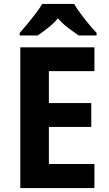

<svg xmlns="http://www.w3.org/2000/svg" viewBox="-20 -1020 554 974"><path d="M459 -66H83V-780H459V-659H228V-497H443V-376H228V-188H459ZM356 -1000Q369 -978 388.5 -951.5Q408 -925 429.5 -899Q451 -873 470 -853V-840H379Q356 -856 327 -877.5Q298 -899 274 -927Q250 -899 221.5 -877Q193 -855 171 -840H80V-853Q97 -872 119 -898.5Q141 -925 161.5 -952Q182 -979 194 -1000Z"/></svg>

Font: Noto Sans Malayalam UI SemiCondensed
Style: Bold
Weight: 700
Width: 4
Designer: Jelle Bosma - Monotype Design Team
Foundry: Monotype Imaging Inc.
Version: Version 2.104; ttfautohint (v1.8.4.7-5d5b)